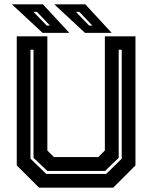

<svg xmlns="http://www.w3.org/2000/svg" viewBox="-20 -868 704 888"><path d="M160.5 0 57.5 -103V-700H199V-172L229.5 -141.5H434.5L465 -172V-700H606.5V-103L503.5 0ZM194 -63.5H471L543 -134V-638H529V-138L466 -77.5H199L135 -138V-638H121V-134ZM496.5 -716H373L231 -848H374.5ZM407 -750 347 -813H331L392 -750ZM300.5 -716H177L35 -848H178.5ZM211 -750 151 -813H135L196 -750Z"/></svg>

Font: Tourney
Style: Bold
Weight: 700
Designer: Tyler Finck
Foundry: Etcetera Type Co
Version: Version 1.015